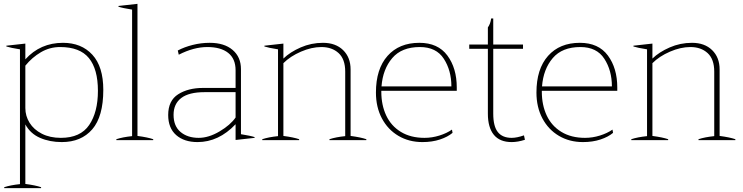

<svg xmlns="http://www.w3.org/2000/svg" viewBox="-20 -730 3870 1000"><path d="M2 245Q35 234 84 229V-473Q34 -481 13 -488V-492L112 -503V-421Q190 -507 308 -507Q404 -507 461 -445Q518 -383 518 -262Q518 -123 460.5 -56.5Q403 10 302 10Q239 10 188.5 -12Q138 -34 112 -82V228Q165 235 194 245V250H2ZM490 -257Q490 -370 443 -427.5Q396 -485 293 -485Q239 -485 193 -458Q147 -431 112 -388V-167Q112 -126 134 -90.5Q156 -55 198 -33.5Q240 -12 297 -12Q399 -12 444.5 -79Q490 -146 490 -257Z M586 -5Q619 -16 668 -21V-680Q618 -688 597 -695V-699L696 -710V-22Q749 -15 778 -5V0H586Z M856 -131Q856 -206 908 -239Q960 -272 1037 -272H1207V-364Q1207 -424 1168.5 -454.5Q1130 -485 1060 -485Q989 -485 911 -445L906 -467Q940 -485 983.5 -496Q1027 -507 1072 -507Q1148 -507 1191.5 -470Q1235 -433 1235 -370V-31Q1285 -23 1306 -16V-12L1207 -1V-83Q1119 10 1009 10Q939 10 897.5 -26.5Q856 -63 856 -131ZM1207 -118V-250H1045Q964 -250 924 -219.5Q884 -189 884 -132Q884 -73 920.5 -42.5Q957 -12 1015 -12Q1067 -12 1123.5 -45.5Q1180 -79 1207 -118Z M1888 -5V0H1696V-5Q1729 -16 1778 -21V-357Q1778 -422 1743.5 -453.5Q1709 -485 1654 -485Q1603 -485 1547.5 -461Q1492 -437 1456 -401V-22Q1509 -15 1538 -5V0H1346V-5Q1379 -16 1428 -21V-473Q1378 -481 1357 -488V-492L1456 -503V-425Q1491 -459 1546 -483Q1601 -507 1662 -507Q1728 -507 1767 -469Q1806 -431 1806 -368V-22Q1859 -15 1888 -5Z M1966 -257V-252Q1966 -183 1991.5 -128.5Q2017 -74 2068 -43Q2119 -12 2191 -12Q2230 -12 2268.5 -24Q2307 -36 2334 -55L2337 -38Q2312 -17 2271.5 -3.5Q2231 10 2180 10Q2110 10 2055 -22.5Q2000 -55 1969 -113.5Q1938 -172 1938 -248Q1938 -371 1998.5 -439Q2059 -507 2164 -507Q2261 -507 2310 -441Q2359 -375 2359 -274V-257ZM1967 -280H2331Q2331 -363 2291.5 -424Q2252 -485 2167 -485Q2072 -485 2023 -427.5Q1974 -370 1967 -280Z M2714 -2Q2677 10 2645 10Q2583 10 2552 -28Q2521 -66 2521 -138V-476H2424V-498H2521V-587Q2535 -607 2538 -634H2549V-498H2704V-476H2549V-138Q2549 -72 2573 -42Q2597 -12 2645 -12Q2672 -12 2709 -25Z M2802 -257V-252Q2802 -183 2827.5 -128.5Q2853 -74 2904 -43Q2955 -12 3027 -12Q3066 -12 3104.5 -24Q3143 -36 3170 -55L3173 -38Q3148 -17 3107.5 -3.5Q3067 10 3016 10Q2946 10 2891 -22.5Q2836 -55 2805 -113.5Q2774 -172 2774 -248Q2774 -371 2834.5 -439Q2895 -507 3000 -507Q3097 -507 3146 -441Q3195 -375 3195 -274V-257ZM2803 -280H3167Q3167 -363 3127.5 -424Q3088 -485 3003 -485Q2908 -485 2859 -427.5Q2810 -370 2803 -280Z M3810 -5V0H3618V-5Q3651 -16 3700 -21V-357Q3700 -422 3665.5 -453.5Q3631 -485 3576 -485Q3525 -485 3469.5 -461Q3414 -437 3378 -401V-22Q3431 -15 3460 -5V0H3268V-5Q3301 -16 3350 -21V-473Q3300 -481 3279 -488V-492L3378 -503V-425Q3413 -459 3468 -483Q3523 -507 3584 -507Q3650 -507 3689 -469Q3728 -431 3728 -368V-22Q3781 -15 3810 -5Z"/></svg>

Font: Trirong Thin
Style: Regular
Weight: 250
Designer: Katatrad Team
Foundry: CadsonDemak
Version: Version 1.001